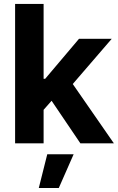

<svg xmlns="http://www.w3.org/2000/svg" viewBox="-20 -727 598 974"><path d="M56.6 -707H201.2V-327.1H209L380.9 -530.3H546.9L349.1 -300.8L557.6 0H387.7L241.7 -215.8L201.2 -169.9V0H56.6ZM219.7 55.7H353.5L278.3 226.6H176.8Z"/></svg>

Font: Pretendard Std
Style: Bold
Weight: 700
Designer: Base glyphs from Inter by Rasmus Andersson; Hangeul glyphs from Noto Sans CJK(Source Han Sans) by Jang Soo-young and Kan
Foundry: Kil Hyung-jin
Version: Version 1.309